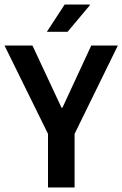

<svg xmlns="http://www.w3.org/2000/svg" viewBox="-20 -832 543 852"><path d="M280 -691H188L267 -812H378L379 -809ZM311 0H193V-238L0 -630H124L253 -354H257L385 -630H503L311 -238Z"/></svg>

Font: Pragati Narrow
Style: Bold
Weight: 700
Designer: Hector Gatti, Marcela Romero, Pablo Cosgaya and Nicolas Silva
Foundry: Omnibus-Type
Version: Version 1.010; ttfautohint (v1.3)